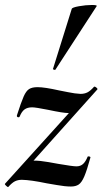

<svg xmlns="http://www.w3.org/2000/svg" viewBox="-32 -744 412 771"><path d="M-12 -6 308 -360 302 -349Q289 -314 276.5 -302Q264 -290 243 -290Q222 -290 161 -303Q111 -313 97 -313Q78 -313 66.5 -304.5Q55 -296 47 -276Q46 -273 42 -273Q39 -273 37 -275Q35 -277 36 -281Q53 -334 63 -356.5Q73 -379 85 -386.5Q97 -394 119 -394Q147 -394 205 -381Q212 -380 240.5 -374Q269 -368 291 -367Q307 -367 319 -373Q331 -379 346 -396H348Q351 -396 356 -391.5Q361 -387 359 -385L40 -29L35 -39Q59 -99 105 -99Q129 -99 163 -93Q197 -87 202 -86Q260 -76 275 -76Q291 -76 301.5 -85.5Q312 -95 320 -115Q321 -116 324 -116Q327 -116 329.5 -114.5Q332 -113 331 -111Q317 -60 306.5 -35.5Q296 -11 284 -3Q272 5 253 5Q229 5 196 -1Q163 -7 155 -8Q93 -21 56 -22Q40 -22 28 -16Q16 -10 1 7Q-1 8 -7.5 2Q-14 -4 -12 -6ZM181 -468 256 -708Q257 -714 285 -719Q313 -724 337 -724Q360 -724 356 -719L191 -465Q190 -462 184.5 -464Q179 -466 181 -468Z"/></svg>

Font: Cormorant Infant
Style: Bold Italic
Weight: 700
Italic angle: -10°
Designer: Christian Thalmann (Catharsis Fonts)
Foundry: Catharsis Fonts
Version: Version 4.000